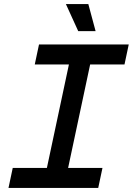

<svg xmlns="http://www.w3.org/2000/svg" viewBox="-20 -930 657 950"><path d="M22 0 43 -99H212L321 -611H152L173 -710H617L596 -611H426L317 -99H487L466 0ZM367 -776 306 -910H417L453 -776Z"/></svg>

Font: Geist Mono Medium
Style: Italic
Weight: 500
Italic angle: -12°
Monospace: yes
Designer: Basement.studio, Andrés Briganti, Mateo Zaragoza
Foundry: Basement.studio, Vercel, Andrés Briganti, Guido Ferreyra, Mateo Zaragoza
Version: Version 1.500; ttfautohint (v1.8.4.7-5d5b)